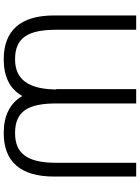

<svg xmlns="http://www.w3.org/2000/svg" viewBox="120 -872 752 1032"><g transform="rotate(-90 496.0 -356.0)"><path d="M929 0V-441C929 -624 846 -712 693 -712C600 -712 533 -679 496 -612C457 -679 390 -712 297 -712C143 -712 63 -622 63 -441V0H137V-429C137 -585 186 -651 297 -651C412 -651 456 -584 456 -429V0H533V-429C533 -433 531 -427 531 -431C533 -579 585 -651 693 -651C808 -651 852 -584 852 -429V0Z"/></g></svg>

Font: Mint Spirit
Style: Regular
Weight: 400
Designer: HARENDAL Hirwen
Foundry: Arkandis Digital Foundry.
Version: Version 1.004;FFEdit